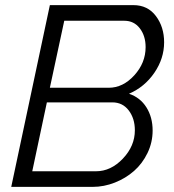

<svg xmlns="http://www.w3.org/2000/svg" viewBox="-20 -730 681 750"><path d="M174.8 -710H501Q557.1 -710 589.1 -667.2Q621.1 -624.5 621.1 -564.9Q621.1 -501.5 583 -445.8Q544.9 -390.1 483.9 -363.8Q527.8 -349.1 552 -310.5Q576.2 -272 576.2 -220.2Q576.2 -173.8 556.2 -132.3Q536.1 -90.8 503.7 -62.3Q471.2 -33.7 428.7 -16.8Q386.2 0 341.8 0H23.9ZM404.8 -387.2Q460.4 -387.2 504.6 -435.8Q548.8 -484.4 548.8 -545.9Q548.8 -589.8 526.1 -619.4Q503.4 -648.9 465.8 -648.9H231L174.8 -387.2ZM355 -61Q413.1 -61 460 -110.4Q506.8 -159.7 506.8 -221.2Q506.8 -267.1 482.9 -298.6Q459 -330.1 418.9 -330.1H163.1L106 -61Z"/></svg>

Font: Rawline
Style: Italic
Weight: 400
Italic angle: -12°
Designer: Matt McInerney, Pablo Impallari, Rodrigo Fuenzalida
Foundry: Matt McInerney, Pablo Impallari, Rodrigo Fuenzalida
Version: Version 4.020;PS 004.020;hotconv 1.0.88;makeotf.lib2.5.64775